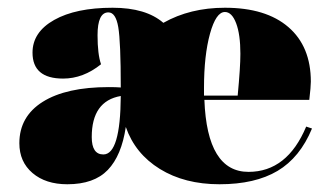

<svg xmlns="http://www.w3.org/2000/svg" viewBox="-20 -464 856 496"><path d="M154 12Q98 12 64 -17Q30 -46 30 -94Q30 -163 90.5 -201Q151 -239 261 -239Q281 -239 292 -238Q292 -356 285.5 -394Q279 -432 260 -432Q232 -432 232 -373Q232 -324 241 -298Q195 -261 143 -261Q64 -261 64 -328Q64 -381 120 -412.5Q176 -444 271 -444Q357 -444 402 -405Q471 -444 561 -444Q667 -444 725 -394Q783 -344 783 -253Q783 -240 779 -206H508Q515 -20 622 -20Q722 -20 771 -137L786 -132Q755 -57 697 -22.5Q639 12 547 12Q457 12 393 -27.5Q329 -67 305 -136Q294 -62 258.5 -25Q223 12 154 12ZM507 -237V-217H594Q601 -290 601 -325Q601 -375 590 -404Q579 -433 561 -433Q538 -433 522.5 -377Q507 -321 507 -237ZM217 -110Q217 -65 247 -65Q291 -65 292 -216Q217 -203 217 -110Z"/></svg>

Font: Arapey Black-Display
Style: Regular
Weight: 900
Designer: Eduardo Rodriguez Tunni
Foundry: Eduardo Rodriguez Tunni
Version: Version 4.000